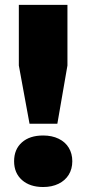

<svg xmlns="http://www.w3.org/2000/svg" viewBox="-20 -760 356 790"><path d="M101.5 -251 57.5 -490.5V-740H257.5V-490.5L216 -251ZM38 -96.5Q38 -145.5 70 -174Q102 -202.5 157.5 -202.5Q194 -202.5 221.2 -189.2Q248.5 -176 263 -152Q277.5 -128 277.5 -96.5Q277.5 -65 262.8 -41Q248 -17 220.8 -3.8Q193.5 9.5 157.5 9.5Q103 9.5 70.5 -19.2Q38 -48 38 -96.5Z"/></svg>

Font: Encode Sans ExtraBold
Style: Regular
Weight: 800
Designer: Multiple Designers
Foundry: Impallari Type
Version: Version 2.000